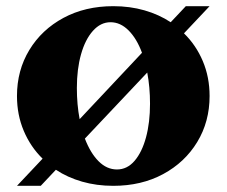

<svg xmlns="http://www.w3.org/2000/svg" viewBox="-20 -592 734 622"><path d="M35 10 118 -78Q79 -116 57 -168Q35 -220 35 -281Q35 -364 75 -430Q115 -496 185.5 -534Q256 -572 347 -572Q401 -572 448 -558.5Q495 -545 533 -520L582 -572H659L576 -484Q615 -446 637 -394Q659 -342 659 -281Q659 -198 619 -132Q579 -66 508.5 -28Q438 10 347 10Q293 10 246 -3.5Q199 -17 161 -42L112 10ZM229 -307Q229 -253 238 -206L440 -421Q423 -467 396.5 -493.5Q370 -520 338 -520Q306 -520 281 -492Q256 -464 242.5 -416Q229 -368 229 -307ZM359 -43Q392 -43 416 -71Q440 -99 453 -147Q466 -195 466 -256Q466 -310 457 -357L255 -143Q273 -96 299.5 -69.5Q326 -43 359 -43Z"/></svg>

Font: Spectral SC ExtraBold
Style: Regular
Weight: 800
Designer: Jean-Baptiste Levee
Foundry: Production Type
Version: Version 2.001